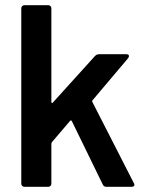

<svg xmlns="http://www.w3.org/2000/svg" viewBox="-20 -720 562 740"><path d="M74 0Q69 0 65.5 -3.5Q62 -7 62 -12V-688Q62 -693 65.5 -696.5Q69 -700 74 -700H166Q171 -700 174.5 -696.5Q178 -693 178 -688V-327Q178 -324 179.5 -323.5Q181 -323 181 -323Q183 -323 184 -325L346 -504Q353 -511 361 -511H467Q477 -511 477 -504Q477 -501 474 -496L337 -334Q335 -332 335 -330Q335 -329 336 -327L496 -14Q498 -10 498 -8Q498 0 487 0H390Q380 0 376 -9L257 -253Q256 -255 255 -255.5Q254 -256 253 -256Q252 -256 250 -254L180 -172Q178 -168 178 -165V-12Q178 -7 174.5 -3.5Q171 0 166 0Z"/></svg>

Font: LinhAnh SemBd
Style: Regular
Weight: 600
Monospace: yes
Designer: Jeremy Tribby
Foundry: Tribby Type
Version: Version 1.408